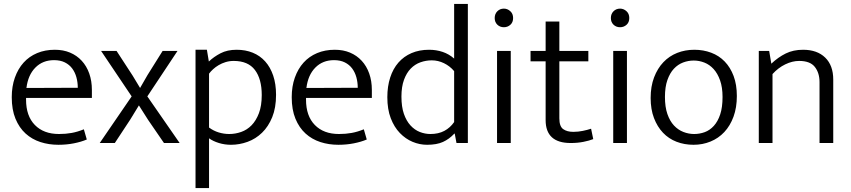

<svg xmlns="http://www.w3.org/2000/svg" viewBox="-20 -730 4345 980"><path d="M449 -230H113V-221Q113 -138 158 -92Q203 -46 281 -46Q316 -46 346 -51.5Q376 -57 408 -70L423 -18Q395 -6 357.5 1.5Q320 9 278 9Q229 9 186 -5Q143 -19 110.5 -48.5Q78 -78 59 -124Q40 -170 40 -234Q40 -289 56 -334Q72 -379 100.5 -410.5Q129 -442 169.5 -459Q210 -476 260 -476Q303 -476 337.5 -461.5Q372 -447 397 -420Q422 -393 435.5 -355Q449 -317 449 -271ZM377 -282Q377 -310 370 -335.5Q363 -361 348.5 -380.5Q334 -400 311 -411.5Q288 -423 256 -423Q198 -423 160.5 -385Q123 -347 115 -281Z M732 -238 897 0H817L736 -118L689 -192L645 -120L566 0H489L652 -238L496 -470H575L657 -344L695 -281L733 -347L810 -470H886Z M1159 9Q1127 9 1097.5 0Q1068 -9 1047 -24V230H978V-476H1036L1046 -416Q1071 -440 1105.5 -458Q1140 -476 1188 -476Q1233 -476 1270 -461Q1307 -446 1333.5 -416.5Q1360 -387 1374.5 -344Q1389 -301 1389 -246Q1389 -180 1369.5 -132Q1350 -84 1317.5 -52.5Q1285 -21 1243.5 -6Q1202 9 1159 9ZM1173 -419Q1151 -419 1131.5 -413Q1112 -407 1096 -397.5Q1080 -388 1067.5 -376.5Q1055 -365 1047 -354V-79Q1070 -62 1096.5 -54Q1123 -46 1150 -46Q1181 -46 1211 -56.5Q1241 -67 1264 -90.5Q1287 -114 1301.5 -152Q1316 -190 1316 -245Q1316 -327 1281 -373Q1246 -419 1173 -419Z M1878 -230H1542V-221Q1542 -138 1587 -92Q1632 -46 1710 -46Q1745 -46 1775 -51.5Q1805 -57 1837 -70L1852 -18Q1824 -6 1786.5 1.5Q1749 9 1707 9Q1658 9 1615 -5Q1572 -19 1539.5 -48.5Q1507 -78 1488 -124Q1469 -170 1469 -234Q1469 -289 1485 -334Q1501 -379 1529.5 -410.5Q1558 -442 1598.5 -459Q1639 -476 1689 -476Q1732 -476 1766.5 -461.5Q1801 -447 1826 -420Q1851 -393 1864.5 -355Q1878 -317 1878 -271ZM1806 -282Q1806 -310 1799 -335.5Q1792 -361 1777.5 -380.5Q1763 -400 1740 -411.5Q1717 -423 1685 -423Q1627 -423 1589.5 -385Q1552 -347 1544 -281Z M2298 -710H2368V0H2310L2301 -48H2299Q2273 -20 2241 -5.5Q2209 9 2160 9Q2122 9 2086 -6Q2050 -21 2021 -51Q1992 -81 1974.5 -126.5Q1957 -172 1957 -234Q1957 -289 1971.5 -334Q1986 -379 2013.5 -410.5Q2041 -442 2080.5 -459Q2120 -476 2170 -476Q2207 -476 2239.5 -465Q2272 -454 2298 -431ZM2298 -367Q2276 -393 2246 -407.5Q2216 -422 2184 -422Q2154 -422 2126 -412Q2098 -402 2076.5 -380Q2055 -358 2042 -322.5Q2029 -287 2029 -237Q2029 -185 2041.5 -149Q2054 -113 2075 -90Q2096 -67 2122.5 -56.5Q2149 -46 2177 -46Q2218 -46 2248 -62Q2278 -78 2298 -107Z M2517 0V-470H2587V0ZM2552 -591Q2532 -591 2518.5 -604Q2505 -617 2505 -638Q2505 -659 2518.5 -672.5Q2532 -686 2552 -686Q2570 -686 2584.5 -673Q2599 -660 2599 -638Q2599 -616 2585 -603.5Q2571 -591 2552 -591Z M2983 -417H2835V-126Q2835 -85 2854.5 -71Q2874 -57 2906 -57Q2931 -57 2955 -62Q2979 -67 2997 -73L3008 -20Q2988 -12 2958 -6Q2928 0 2893 0Q2765 0 2765 -117V-417H2688V-470H2765V-620H2835V-470H2983Z M3110 0V-470H3180V0ZM3145 -591Q3125 -591 3111.5 -604Q3098 -617 3098 -638Q3098 -659 3111.5 -672.5Q3125 -686 3145 -686Q3163 -686 3177.5 -673Q3192 -660 3192 -638Q3192 -616 3178 -603.5Q3164 -591 3145 -591Z M3741 -240Q3741 -181 3724 -134.5Q3707 -88 3677 -56Q3647 -24 3606.5 -7.5Q3566 9 3520 9Q3473 9 3433 -6.5Q3393 -22 3364 -52.5Q3335 -83 3318 -127.5Q3301 -172 3301 -230Q3301 -289 3318.5 -335Q3336 -381 3366 -412.5Q3396 -444 3436.5 -460Q3477 -476 3524 -476Q3570 -476 3610 -461Q3650 -446 3679 -416Q3708 -386 3724.5 -342Q3741 -298 3741 -240ZM3668 -235Q3668 -284 3655.5 -319.5Q3643 -355 3622.5 -377.5Q3602 -400 3575.5 -410.5Q3549 -421 3521 -421Q3493 -421 3466.5 -411Q3440 -401 3419.5 -379Q3399 -357 3386.5 -321.5Q3374 -286 3374 -235Q3374 -184 3386.5 -148Q3399 -112 3420 -89.5Q3441 -67 3468 -56.5Q3495 -46 3523 -46Q3551 -46 3577 -55.5Q3603 -65 3623.5 -87.5Q3644 -110 3656 -146Q3668 -182 3668 -235Z M3923 0H3853V-470H3906L3917 -405Q3952 -438 3990.5 -457Q4029 -476 4079 -476Q4151 -476 4192 -436Q4233 -396 4233 -324V0H4163V-311Q4163 -358 4139 -388.5Q4115 -419 4059 -419Q4024 -419 3988 -401.5Q3952 -384 3923 -352Z"/></svg>

Font: Ek Mukta Light
Style: Regular
Weight: 300
Designer: Girish Dalvi and Yashodeep Gholap
Foundry: Ek Type
Version: Version 2.538;PS 1.002;hotconv 16.6.51;makeotf.lib2.5.65220;